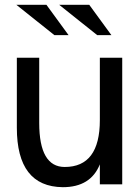

<svg xmlns="http://www.w3.org/2000/svg" viewBox="-20 -763 578 798"><path d="M265 -617 173 -743H48L206 -617ZM443 -617 351 -743H226L384 -617ZM143 -523H50V-232Q50 13 241 15Q357 15 395 -80V3H488V-523H395V-264Q395 -69 249 -69Q143 -69 143 -252Z"/></svg>

Font: Sawarabi Gothic
Style: Regular
Weight: 400
Designer: mshio (mshio@users.sourceforge.jp)
Version: Version 20141215